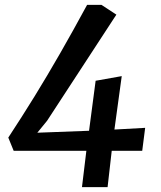

<svg xmlns="http://www.w3.org/2000/svg" viewBox="-20 -767 660 787"><path d="M316 0 334 -149H36L14 -203Q69.5 -287.5 121.8 -372.2Q174 -457 226.8 -549Q279.5 -641 337 -747H396L457 -707L173 -272L133 -223L345 -231L372 -436L479 -455L449 -236L575 -243L563 -149H438L421 0Z"/></svg>

Font: Koeln Type Sans
Style: Italic
Weight: 400
Italic angle: -7.5°
Designer: Eben Sorkin
Foundry: Eben Sorkin
Version: Version 2.001